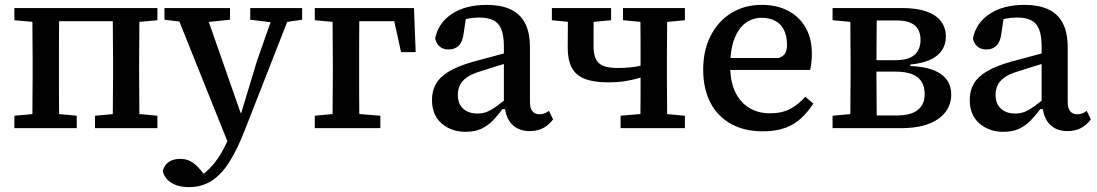

<svg xmlns="http://www.w3.org/2000/svg" viewBox="-20 -526 4503 788"><path d="M112 0Q113 -30 113 -67.5Q113 -105 113.5 -144Q114 -183 114 -218V-275Q114 -310 113.5 -349Q113 -388 113 -426Q113 -464 112 -493H223Q223 -464 222.5 -426Q222 -388 222 -349Q222 -310 222 -275V-218Q222 -183 222 -144Q222 -105 222.5 -67.5Q223 -30 223 0ZM442 0Q443 -30 443 -67.5Q443 -105 443.5 -144Q444 -183 444 -218V-275Q444 -310 443.5 -349Q443 -388 443 -426Q443 -464 442 -493H553Q552 -464 552 -426Q552 -388 551.5 -349Q551 -310 551 -275V-218Q551 -183 551.5 -144Q552 -105 552 -67.5Q552 -30 553 0ZM39 0V-51L149 -61H189L295 -51V0ZM370 0V-51L479 -61H519L626 -51V0ZM39 -443V-493H164V-433H149ZM501 -433V-493H626V-443L519 -433ZM188 -439V-493H477V-439Z M755 242Q724 242 701 233Q678 224 664.5 208.5Q651 193 648 175Q654 152 672.5 139Q691 126 719 126Q744 126 763 136.5Q782 147 800 168L827 200L796 207L802 197Q829 179 850.5 154.5Q872 130 890 98.5Q908 67 923 30L941 -15L957 -19L1035 -277L1111 -493H1181L984 10Q953 89 920.5 140Q888 191 848 216.5Q808 242 755 242ZM921 73 694 -493H817L967 -64L989 -54ZM655 -445V-493H924V-445L808 -433H756ZM1007 -445V-493H1220V-445L1136 -433H1107Z M1344 0Q1345 -30 1345 -67.5Q1345 -105 1345.5 -144Q1346 -183 1346 -218V-275Q1346 -310 1345.5 -349Q1345 -388 1345 -426Q1345 -464 1344 -493H1455Q1455 -464 1454.5 -426Q1454 -388 1454 -349Q1454 -310 1454 -275V-218Q1454 -183 1454 -144Q1454 -105 1454.5 -67.5Q1455 -30 1455 0ZM1420 -439V-493H1679L1686 -312H1626L1589 -480L1640 -439ZM1272 0V-51L1378 -61H1419L1541 -51V0ZM1272 -443V-493H1396V-433H1381Z M1890 15Q1833 15 1793 -19Q1753 -53 1753 -116Q1753 -153 1769 -181.5Q1785 -210 1822 -232.5Q1859 -255 1923 -273Q1951 -281 1979 -288Q2007 -295 2034.5 -303Q2062 -311 2090 -318V-276Q2055 -266 2020.5 -255Q1986 -244 1951 -233Q1914 -222 1894 -207Q1874 -192 1866.5 -174.5Q1859 -157 1859 -137Q1859 -100 1881 -80Q1903 -60 1940 -60Q1963 -60 1982 -68.5Q2001 -77 2022.5 -93Q2044 -109 2073 -134L2079 -78H2042Q2023 -52 2002.5 -31Q1982 -10 1955.5 2.5Q1929 15 1890 15ZM2154 12Q2108 12 2081 -16Q2054 -44 2051 -97L2048 -99V-335Q2048 -380 2037.5 -406Q2027 -432 2004.5 -443Q1982 -454 1947 -454Q1923 -454 1900 -449.5Q1877 -445 1853 -435L1896 -477L1883 -390Q1879 -355 1863 -339Q1847 -323 1822 -323Q1797 -323 1783.5 -336Q1770 -349 1766 -368Q1778 -431 1834 -468.5Q1890 -506 1978 -506Q2034 -506 2073.5 -488.5Q2113 -471 2134 -432.5Q2155 -394 2155 -330V-108Q2155 -81 2165.5 -69Q2176 -57 2194 -57Q2206 -57 2215.5 -61Q2225 -65 2233 -71L2250 -36Q2234 -14 2210.5 -1Q2187 12 2154 12Z M2476 -188Q2417 -188 2380 -202.5Q2343 -217 2326.5 -248.5Q2310 -280 2310 -330Q2310 -371 2310.5 -411.5Q2311 -452 2311 -493H2417Q2417 -469 2416.5 -444Q2416 -419 2416 -392.5Q2416 -366 2416 -336Q2416 -303 2425.5 -283.5Q2435 -264 2456.5 -255.5Q2478 -247 2514 -247Q2544 -247 2567.5 -249.5Q2591 -252 2609.5 -256.5Q2628 -261 2644 -268V-220Q2622 -211 2597 -204Q2572 -197 2542.5 -192.5Q2513 -188 2476 -188ZM2608 0Q2608 -30 2608.5 -67.5Q2609 -105 2609 -144Q2609 -183 2609 -218V-275Q2609 -310 2609 -349Q2609 -388 2608.5 -426Q2608 -464 2608 -493H2719Q2718 -464 2718 -426Q2718 -388 2717.5 -349Q2717 -310 2717 -275V-218Q2717 -183 2717.5 -144Q2718 -105 2718 -67.5Q2718 -30 2719 0ZM2245 -443V-493H2488V-443L2382 -433H2344ZM2527 0V-51L2642 -61H2682L2791 -51V0ZM2537 -443V-493H2791V-443L2685 -433H2645Z M3111 13Q3035 13 2980 -17.5Q2925 -48 2895.5 -105Q2866 -162 2866 -240Q2866 -319 2896.5 -379Q2927 -439 2981.5 -472.5Q3036 -506 3106 -506Q3169 -506 3215 -481.5Q3261 -457 3286.5 -412.5Q3312 -368 3312 -306Q3312 -287 3310 -269.5Q3308 -252 3305 -239H2931V-288H3177Q3197 -296 3203.5 -309Q3210 -322 3210 -341Q3210 -378 3197.5 -403Q3185 -428 3161.5 -440.5Q3138 -453 3106 -453Q3070 -453 3041 -432.5Q3012 -412 2994.5 -368Q2977 -324 2977 -253Q2977 -191 2997.5 -148.5Q3018 -106 3054.5 -83.5Q3091 -61 3140 -61Q3190 -61 3224 -79.5Q3258 -98 3285 -129L3318 -101Q3297 -68 3269.5 -42Q3242 -16 3203.5 -1.5Q3165 13 3111 13Z M3397 0V-51L3506 -61L3535 -52H3658Q3718 -52 3746.5 -74.5Q3775 -97 3775 -139Q3775 -170 3762.5 -190.5Q3750 -211 3723.5 -221.5Q3697 -232 3656 -232H3544V-279H3654Q3709 -279 3733.5 -301Q3758 -323 3758 -362Q3758 -402 3734 -422Q3710 -442 3661 -442H3535L3506 -433L3397 -443V-493H3682Q3742 -493 3782 -479Q3822 -465 3842 -438.5Q3862 -412 3862 -376Q3862 -343 3845 -318.5Q3828 -294 3796 -280Q3764 -266 3716 -261V-255Q3798 -252 3841 -222.5Q3884 -193 3884 -137Q3884 -100 3862.5 -69Q3841 -38 3795 -19Q3749 0 3675 0ZM3469 0Q3470 -31 3470 -68Q3470 -105 3470.5 -144Q3471 -183 3471 -218V-275Q3471 -310 3470.5 -349Q3470 -388 3470 -426Q3470 -464 3469 -493H3579Q3578 -464 3578 -425.5Q3578 -387 3577.5 -347Q3577 -307 3577 -268V-218Q3577 -183 3577.5 -144Q3578 -105 3578 -68Q3578 -31 3579 0Z M4097 15Q4040 15 4000 -19Q3960 -53 3960 -116Q3960 -153 3976 -181.5Q3992 -210 4029 -232.5Q4066 -255 4130 -273Q4158 -281 4186 -288Q4214 -295 4241.5 -303Q4269 -311 4297 -318V-276Q4262 -266 4227.5 -255Q4193 -244 4158 -233Q4121 -222 4101 -207Q4081 -192 4073.5 -174.5Q4066 -157 4066 -137Q4066 -100 4088 -80Q4110 -60 4147 -60Q4170 -60 4189 -68.5Q4208 -77 4229.5 -93Q4251 -109 4280 -134L4286 -78H4249Q4230 -52 4209.5 -31Q4189 -10 4162.5 2.5Q4136 15 4097 15ZM4361 12Q4315 12 4288 -16Q4261 -44 4258 -97L4255 -99V-335Q4255 -380 4244.5 -406Q4234 -432 4211.5 -443Q4189 -454 4154 -454Q4130 -454 4107 -449.5Q4084 -445 4060 -435L4103 -477L4090 -390Q4086 -355 4070 -339Q4054 -323 4029 -323Q4004 -323 3990.5 -336Q3977 -349 3973 -368Q3985 -431 4041 -468.5Q4097 -506 4185 -506Q4241 -506 4280.5 -488.5Q4320 -471 4341 -432.5Q4362 -394 4362 -330V-108Q4362 -81 4372.5 -69Q4383 -57 4401 -57Q4413 -57 4422.5 -61Q4432 -65 4440 -71L4457 -36Q4441 -14 4417.5 -1Q4394 12 4361 12Z"/></svg>

Font: Source Serif 4 Medium
Style: Regular
Weight: 500
Designer: Frank Grießhammer
Foundry: Adobe Systems Incorporated
Version: Version 4.004;hotconv 1.0.116;makeotfexe 2.5.65601